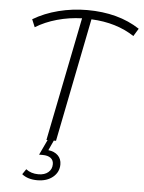

<svg xmlns="http://www.w3.org/2000/svg" viewBox="-61 -753 763 1018"><g transform="rotate(5 321.0 -244.0)"><path d="M617 -589Q522 -652 388 -658L257 0H206L338 -659Q270 -657 206 -639Q142 -621 92 -590L75 -631Q135 -667 209.5 -686Q284 -705 362 -705Q528 -705 642 -630ZM94 192 113 164Q140 185 179 185Q212 185 231.5 168.5Q251 152 251 125Q251 104 236 92.5Q221 81 193 81H174L215 -6H248L221 53Q254 57 272.5 75.5Q291 94 291 123Q291 164 259 190.5Q227 217 176 217Q125 217 94 192Z"/></g></svg>

Font: Montserrat Alternates Light
Style: Italic
Weight: 300
Italic angle: -11.3°
Designer: Julieta Ulanovsky
Foundry: Julieta Ulanovsky
Version: Version 7.200